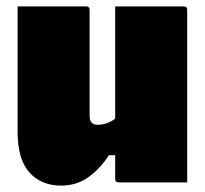

<svg xmlns="http://www.w3.org/2000/svg" viewBox="-20 -570 640 600"><path d="M249 -550Q260 -550 260 -539V-208Q260 -180 285 -180Q298 -180 311 -184Q324 -188 340 -199V-550H554Q565 -550 565 -539V0H351Q340 0 340 -11V-85H320Q296 -46 258.5 -18Q221 10 171 10Q109 10 72 -31Q35 -72 35 -158V-550Z"/></svg>

Font: Recursive Sn Lnr St XBk
Style: Regular
Weight: 1000
Version: Version 1.079;hotconv 1.0.112;makeotfexe 2.5.65598; ttfautoh